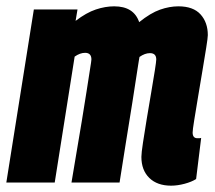

<svg xmlns="http://www.w3.org/2000/svg" viewBox="-36 -577 681 607"><path d="M505 10Q461 10 436 -14.5Q411 -39 411 -81Q411 -93 416 -126Q421 -159 428 -201.5Q435 -244 442 -284.5Q449 -325 453.5 -354Q458 -383 458 -389Q458 -409 438 -409Q422 -409 405 -397Q404 -393 403 -385.5Q402 -378 401 -373Q393 -320 382.5 -253.5Q372 -187 361 -120Q350 -53 342 0H190Q197 -42 205.5 -92.5Q214 -143 222.5 -193.5Q231 -244 237.5 -287Q244 -330 248.5 -357.5Q253 -385 253 -389Q253 -410 233 -410Q217 -410 200 -398L137 0H-16L71 -547H209L203 -511Q237 -537 267 -547Q297 -557 325 -557Q387 -557 404 -507Q440 -536 470 -546.5Q500 -557 528 -557Q575 -557 598 -531.5Q621 -506 621 -466Q621 -458 616 -426.5Q611 -395 604 -353.5Q597 -312 590 -270Q583 -228 578 -197Q573 -166 573 -158Q573 -140 588 -140Q590 -140 593.5 -140Q597 -140 600 -141L584 -11Q570 -2 547.5 4Q525 10 505 10Z"/></svg>

Font: Georama Condensed ExtraBold
Style: Italic
Weight: 800
Width: 3
Italic angle: -9°
Designer: Jean-Baptiste Levee
Foundry: Production Type
Version: Version 1.000